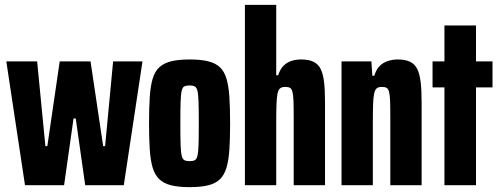

<svg xmlns="http://www.w3.org/2000/svg" viewBox="-20 -763 2060 791"><path d="M83 0 6 -510H133L167 -161H175L226 -510H353L405 -161H413L446 -510H567L490 0H331L292 -275H283L244 0Z M761 8Q716 8 685.5 0.5Q655 -7 636.5 -24.5Q618 -42 609 -72Q600 -102 597 -147Q594 -192 594 -255Q594 -318 597 -363.5Q600 -409 609 -439Q618 -469 636.5 -486Q655 -503 685.5 -510.5Q716 -518 762 -518Q807 -518 837.5 -510.5Q868 -503 886 -486Q904 -469 913 -439Q922 -409 925 -363.5Q928 -318 928 -255Q928 -192 925 -147Q922 -102 913 -72Q904 -42 886 -24.5Q868 -7 837.5 0.5Q807 8 761 8ZM761 -99Q775 -99 782.5 -103Q790 -107 793.5 -121.5Q797 -136 798 -168Q799 -200 799 -255Q799 -310 798 -342Q797 -374 793.5 -388.5Q790 -403 782 -407Q774 -411 761 -411Q748 -411 740 -407.5Q732 -404 728.5 -389Q725 -374 724 -342Q723 -310 723 -255Q723 -200 724 -168Q725 -136 728.5 -121.5Q732 -107 740 -103Q748 -99 761 -99Z M989 0V-743H1118V-453H1126Q1134 -478 1148 -492Q1162 -506 1180.5 -512Q1199 -518 1221 -518Q1252 -518 1271.5 -508.5Q1291 -499 1301 -479Q1311 -459 1315 -425.5Q1319 -392 1319 -344V0H1190V-281Q1190 -324 1189 -349Q1188 -374 1184.5 -386Q1181 -398 1174 -401.5Q1167 -405 1155 -405Q1142 -405 1134.5 -399.5Q1127 -394 1123.5 -378Q1120 -362 1119 -332Q1118 -302 1118 -253V0Z M1387 0V-510H1510L1514 -451H1522Q1530 -477 1544 -491Q1558 -505 1577.5 -511.5Q1597 -518 1619 -518Q1650 -518 1669.5 -508.5Q1689 -499 1699 -478.5Q1709 -458 1713 -425Q1717 -392 1717 -344V0H1588V-281Q1588 -324 1587 -349Q1586 -374 1582.5 -386Q1579 -398 1572 -401.5Q1565 -405 1553 -405Q1540 -405 1532.5 -399.5Q1525 -394 1521.5 -378Q1518 -362 1517 -332Q1516 -302 1516 -253V0Z M1811 0V-403H1762V-510H1811V-658H1941V-510H2009V-403H1941V0Z"/></svg>

Font: Saira ExtraCondensed ExtraBold
Style: Regular
Weight: 800
Width: 2
Designer: Hector Gatti with collaboration of the Omnibus-Type team
Foundry: Omnibus-Type
Version: Version 1.101